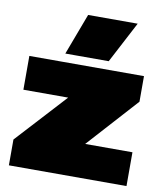

<svg xmlns="http://www.w3.org/2000/svg" viewBox="-80 -763 704 828"><g transform="rotate(10 272.5 -349.0)"><path d="M239 -698H456L361 -517H171ZM15 -113 216 -332H20V-480H522V-368L323 -148H530V0H15Z"/></g></svg>

Font: Prompt Black
Style: Regular
Weight: 900
Designer: Katatrad Team
Foundry: CadsonDemak
Version: Version 1.000